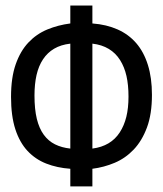

<svg xmlns="http://www.w3.org/2000/svg" viewBox="-20 -667 590 696"><path d="M314.9 8.8H234.9V-55.2Q187 -58.6 147.7 -74Q108.4 -89.4 79.8 -119.9Q51.3 -150.4 35.6 -198.5Q20 -246.6 20 -315.9Q20 -385.7 36.9 -433.8Q53.7 -481.9 83 -512.9Q112.3 -543.9 151.4 -560.1Q190.4 -576.2 234.9 -582V-647H314.9V-582Q366.2 -578.1 406.2 -560.3Q446.3 -542.5 473.9 -510.5Q501.5 -478.5 516.1 -431.6Q530.8 -384.8 530.8 -323.2Q530.8 -253.4 512.7 -204.8Q494.6 -156.2 464.6 -124.8Q434.6 -93.3 395.8 -76.9Q356.9 -60.5 314.9 -55.2ZM234.9 -508.8Q200.7 -504.9 176.3 -490.5Q151.9 -476.1 136 -452.1Q120.1 -428.2 112.5 -395.3Q105 -362.3 105 -320.8Q105 -271 113.5 -236.1Q122.1 -201.2 138.7 -178.5Q155.3 -155.8 179.4 -143.8Q203.6 -131.8 234.9 -128.4ZM314.9 -128.4Q348.6 -132.8 373.3 -147.5Q397.9 -162.1 414.1 -187Q430.2 -211.9 438 -243.7Q445.8 -275.4 445.8 -316.9Q445.8 -358.9 438.5 -391.4Q431.2 -423.8 415.3 -449.2Q399.4 -474.6 374.3 -489.7Q349.1 -504.9 314.9 -508.8ZM0 -638.2Z"/></svg>

Font: Code New Roman
Style: Regular
Weight: 400
Monospace: yes
Designer: Sam Radian
Foundry: Code New Roman
Version: Version 2.00 November 29, 2014